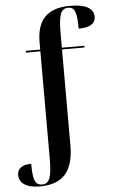

<svg xmlns="http://www.w3.org/2000/svg" viewBox="-76 -812 644 1096"><g transform="rotate(-5 246.0 -264.0)"><path d="M106 242C241 242 301 172 301 22V-526H430V-536H301V-623C301 -725 315 -760 357 -760C395 -760 406 -728 406 -636C472 -636 503 -657 503 -696C503 -738 467 -770 368 -770C232 -770 177 -700 177 -578V-536H94V-526H177V85C177 197 163 232 121 232C80 232 69 201 69 109C15 109 -11 131 -11 167C-11 209 25 242 106 242Z"/></g></svg>

Font: Noto Serif Display SemiCondensed SemiBold
Style: Regular
Weight: 600
Width: 4
Designer: Monotype Design Team
Foundry: Monotype Imaging Inc.
Version: Version 2.009